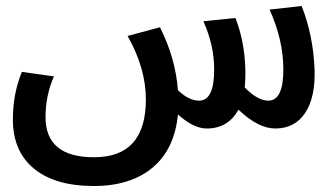

<svg xmlns="http://www.w3.org/2000/svg" viewBox="-20 -424 1093 641"><path d="M160 -169Q132 -105 132 -33Q132 101 294 101Q467 101 467 -92Q467 -196 406 -304L514 -333Q566 -230 574 -123Q610 -88 645 -88Q695 -88 695 -192Q695 -273 659 -353L766 -364Q796 -287 799 -196Q800 -164 797 -132Q840 -88 876 -88Q926 -88 926 -192Q926 -290 880 -392L987 -404Q1025 -308 1030 -196Q1034 -101 999.5 -48Q965 5 899 5Q842 5 776 -58Q742 5 670 5Q626 5 574 -42Q563 74 489.5 135.5Q416 197 293 197Q164 197 93.5 139Q23 81 23 -25Q23 -111 53 -184Z"/></svg>

Font: LT Superior Semi-bold
Style: Regular
Weight: 600
Designer: Daniel Lyons
Foundry: LyonsType
Version: Version 1.0